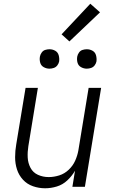

<svg xmlns="http://www.w3.org/2000/svg" viewBox="-20 -1001 616 1029"><path d="M222 8Q253 8 284.5 -1.5Q316 -11 341 -34.5Q366 -58 382 -86L368 0H435L522 -530H455L400 -195Q395 -167 383 -140Q371 -113 348.5 -91.5Q326 -70 297.5 -61Q269 -52 241 -52Q210 -52 183.5 -64Q157 -76 143.5 -101.5Q130 -127 128.5 -157Q127 -187 132 -218L183 -530H117L67 -227Q61 -193 61 -158.5Q61 -124 71 -93Q81 -62 103 -38Q125 -14 156.5 -3Q188 8 222 8ZM445 -633Q457 -633 468.5 -637Q480 -641 487.5 -651Q495 -661 497 -672Q499 -689 494.5 -705Q490 -721 476 -729Q462 -737 445 -737Q434 -737 422.5 -733.5Q411 -730 403.5 -719.5Q396 -709 394 -698Q391 -681 395.5 -665Q400 -649 414.5 -641Q429 -633 445 -633ZM245 -633Q257 -633 268.5 -637Q280 -641 287.5 -651Q295 -661 297 -672Q299 -689 294.5 -705Q290 -721 276 -729Q262 -737 245 -737Q234 -737 222.5 -733.5Q211 -730 203.5 -719.5Q196 -709 194 -698Q191 -681 195.5 -665Q200 -649 214.5 -641Q229 -633 245 -633ZM352 -779 516 -935 464 -981 310 -817Z"/></svg>

Font: Iosevka Sparkle Light Oblique
Style: Regular
Weight: 300
Italic angle: -9°
Designer: Belleve Invis
Foundry: Belleve Invis
Version: Version 4.5.0; ttfautohint (v1.8.3)